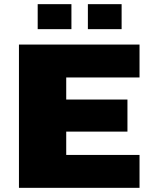

<svg xmlns="http://www.w3.org/2000/svg" viewBox="-20 -902 750 922"><path d="M71 0V-688H650V-530H298V-424H592V-270H298V-158H650V0ZM161 -762V-882H323V-762ZM402 -762V-882H564V-762Z"/></svg>

Font: Saira Expanded ExtraBold
Style: Regular
Weight: 800
Width: 7
Designer: Hector Gatti with collaboration of the Omnibus-Type team
Foundry: Omnibus-Type
Version: Version 1.101